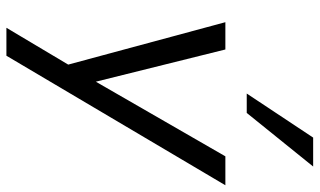

<svg xmlns="http://www.w3.org/2000/svg" viewBox="-214 -578 973 584"><g transform="rotate(90 272.0 -286.5)"><path d="M65 180 177 -8 48 -486H131L229 -92L456 -486H544L150 180ZM265 -551 399 -753H487L324 -551Z"/></g></svg>

Font: Nunito Sans
Style: Italic
Weight: 400
Italic angle: -9°
Designer: Vernon Adams
Foundry: Vernon Adams
Version: Version 3.006; ttfautohint (v1.8.3)